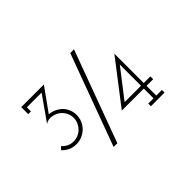

<svg xmlns="http://www.w3.org/2000/svg" viewBox="-108 -1105 1493 1493"><g transform="rotate(-45 638.0 -358.5)"><path d="M1034 0H884V-29H942V-136H700L972 -490V-167H1045V-136H972V-29H1034ZM381 -247Q358 -225 328.5 -212.5Q299 -200 266 -200Q230 -200 200 -214Q170 -228 148 -252L171 -275Q188 -255 212 -243Q236 -231 264 -231Q291 -231 315.5 -241Q340 -251 357.5 -269Q375 -287 385.5 -310.5Q396 -334 396 -361Q396 -387 385.5 -411Q375 -435 357 -452Q340 -469 315.5 -479Q291 -489 264 -489Q252 -489 239.5 -485Q227 -481 216 -474L358 -676H196V-631H166V-708H415L278 -517Q309 -515 336.5 -502Q364 -489 385 -469Q405 -448 416.5 -420.5Q428 -393 428 -361Q428 -327 415.5 -298Q403 -269 381 -247ZM496 19H455Q525 -171 594 -358.5Q663 -546 733 -736H774Q704 -546 635 -358.5Q566 -171 496 19ZM942 -400 762 -167H942Z"/></g></svg>

Font: Josefin Slab
Style: Regular
Weight: 400
Designer: Santiago Orozco
Foundry: Typemade
Version: Version 2.000